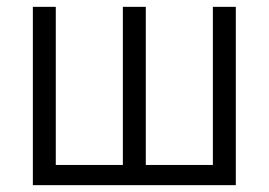

<svg xmlns="http://www.w3.org/2000/svg" viewBox="-20 -541 785 561"><path d="M76 0V-521H143V-59H339V-521H406V-59H602V-521H669V0Z"/></svg>

Font: Oxford Sans
Style: Regular
Weight: 400
Designer: Matt McInerney, Pablo Impallari, Rodrigo Fuenzalida
Foundry: Matt McInerney, Pablo Impallari, Rodrigo Fuenzalida
Version: Version 3.000g; ttfautohint (v1.5) -l 8 -r 28 -G 28 -x 14 -D